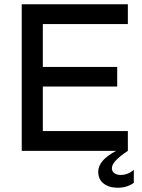

<svg xmlns="http://www.w3.org/2000/svg" viewBox="-20 -708 665 901"><path d="M525 0H82V-688H580V-595H181V-394H530V-302H181V-93H580V0Q505 49 505 81Q505 96 516.5 104.5Q528 113 546 113Q580 113 608 89V150Q576 173 533 173Q492 173 466.5 153.5Q441 134 441 98Q441 44 525 0Z"/></svg>

Font: Roundo Medium
Style: Regular
Weight: 500
Designer: Namrata Goyal (Gurmukhi), Shiva Nallaperumal (Latin)
Foundry: Indian Type Foundry
Version: Version 1.000;PS 1.0;hotconv 1.0.88;makeotf.lib2.5.647800